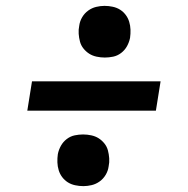

<svg xmlns="http://www.w3.org/2000/svg" viewBox="-20 -667 640 654"><path d="M337 -471Q323 -471 309 -474Q295 -477 284 -484Q273 -491 264.5 -501.5Q256 -512 252.5 -525Q249 -538 248 -552Q247 -566 250 -580Q252 -595 260 -608.5Q268 -622 280.5 -631Q293 -640 307.5 -643.5Q322 -647 336 -647Q350 -647 364 -644Q378 -641 389 -634Q400 -627 408 -616.5Q416 -606 420 -593Q424 -580 424.5 -566Q425 -552 423 -538Q420 -523 412.5 -509.5Q405 -496 392.5 -486.5Q380 -477 365.5 -474Q351 -471 337 -471ZM73 -290 89 -390H527L511 -290ZM264 -33Q250 -33 236 -36Q222 -39 211 -46Q200 -53 192 -63.5Q184 -74 180 -87Q176 -100 175.5 -114Q175 -128 177 -142Q180 -157 187.5 -170.5Q195 -184 207.5 -193.5Q220 -203 234.5 -206Q249 -209 263 -209Q277 -209 291 -206Q305 -203 316 -196Q327 -189 335.5 -178.5Q344 -168 347.5 -155Q351 -142 352 -128Q353 -114 350 -100Q348 -85 340 -71.5Q332 -58 319.5 -49Q307 -40 292.5 -36.5Q278 -33 264 -33Z"/></svg>

Font: Iosevka Aile Oblique
Style: Bold
Weight: 700
Italic angle: -9°
Designer: Belleve Invis
Foundry: Belleve Invis
Version: Version 31.1.0; ttfautohint (v1.8.4)